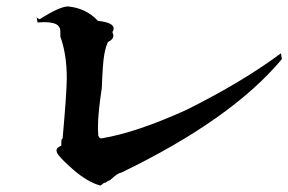

<svg xmlns="http://www.w3.org/2000/svg" viewBox="-20 -648 898 598"><path d="M293 -70Q252 -81 206.5 -121Q161 -161 157 -174L156 -179Q156 -189 171 -194V-202Q171 -216 174 -216H175Q188 -363 188 -404Q188 -479 168 -534V-544Q168 -562 165 -562Q159 -579 116 -579L97 -578L94 -596L93 -595Q93 -593 103 -588Q165 -627 191 -628Q248 -623 285 -583Q334 -578 334 -559Q334 -554 330 -548Q333 -542 333 -537Q333 -525 316 -517Q309 -502 304.5 -476.5Q300 -451 297 -373Q285 -296 285 -249L286 -226Q289 -217 295 -217H296Q405 -235 561 -306Q734 -392 855 -482L858 -464Q701 -276 357 -110Q348 -110 324 -88Q316 -85 307 -78L306 -79Q304 -79 293 -70Z"/></svg>

Font: Xiangcui Kesong Xiangcui Kesong
Style: Regular
Weight: 400
Version: Version 1.501;March 28, 2024;FontCreator 14.0.0.2814 64-bit